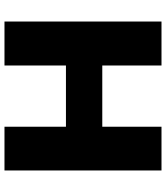

<svg xmlns="http://www.w3.org/2000/svg" viewBox="38 -778 740 856"><g transform="rotate(90 408.0 -350.0)"><path d="M272 -436V-700H76V0H272V-274H545V0H740V-700H545V-436Z"/></g></svg>

Font: Montserrat-Alt1 ExtBd
Style: Regular
Weight: 800
Designer: Differentunic
Foundry: Differentunic
Version: Version 7.222